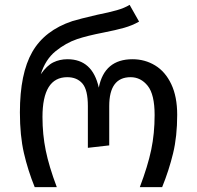

<svg xmlns="http://www.w3.org/2000/svg" viewBox="-20 -771 812 791"><path d="M62 -308Q62 -468 113 -557Q164 -646 278 -684Q307 -693 380 -710Q430 -720 461.5 -729Q493 -738 514 -751L553 -682Q525 -666 491.5 -656.5Q458 -647 407 -637Q340 -624 298 -610Q251 -594 209 -560Q167 -526 148 -465Q173 -501 199.5 -514Q226 -527 258 -527Q361 -527 387 -410Q410 -527 526 -527Q577 -527 619 -501.5Q661 -476 685.5 -424.5Q710 -373 710 -298Q710 -209 693 -139Q676 -69 648 0H556Q589 -87 603 -154Q617 -221 617 -297Q617 -382 588.5 -417.5Q560 -453 518 -453Q430 -453 430 -334V-172L342 -162V-334Q342 -401 319.5 -427Q297 -453 257 -453Q155 -453 155 -289Q155 -217 168.5 -151Q182 -85 214 0H123Q95 -69 78.5 -140.5Q62 -212 62 -308Z"/></svg>

Font: Fira GO
Style: Regular
Weight: 400
Designer: Carrois Corporate
Foundry: Carrois Corporate GbR
Version: Version 0.300